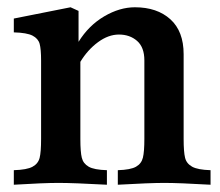

<svg xmlns="http://www.w3.org/2000/svg" viewBox="-20 -505 606 528"><path d="M559 -37V3Q472 -2 432 -2Q392 -2 304 3V-37Q339 -38 354 -46.5Q369 -55 373 -71.5Q377 -88 377 -123V-339Q377 -375 357 -392.5Q337 -410 307 -410Q278 -410 249.5 -389Q221 -368 201 -335V-123Q201 -87 205 -71Q209 -55 224 -46.5Q239 -38 274 -37V3Q182 -2 141 -2Q100 -2 18 3V-37Q54 -38 69.5 -46.5Q85 -55 89 -71Q93 -87 93 -123V-338Q93 -370 89 -384.5Q85 -399 69.5 -407Q54 -415 18 -416V-454L174 -485L196 -475V-390Q224 -435 266.5 -460Q309 -485 351 -485Q412 -485 448.5 -452Q485 -419 485 -356V-123Q485 -87 489 -71Q493 -55 508.5 -46.5Q524 -38 559 -37Z"/></svg>

Font: Gupter
Style: Bold
Weight: 700
Designer: Octavio Pardo
Version: Version 1.000